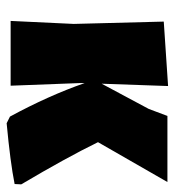

<svg xmlns="http://www.w3.org/2000/svg" viewBox="6 -520 526 578"><g transform="rotate(90 269.0 -231.0)"><path d="M43 0 52 -190 45 -461 239 -474 232 -274 308 -416 329 -472H528L408 -263Q455 -167 535 -32L534 -12Q469 1 351 12L331 2Q268 -114 230 -223V-210L238 0Z"/></g></svg>

Font: Alegreya Sans SC Black
Style: Regular
Weight: 900
Designer: Juan Pablo del Peral
Foundry: Huerta Tipografica
Version: Version 2.007